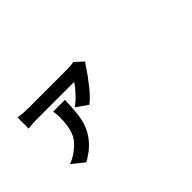

<svg xmlns="http://www.w3.org/2000/svg" viewBox="-43 -1028 1587 1587"><g transform="rotate(-45 750.0 -235.0)"><path d="M408.2 -393.6H545.9Q541 -240.2 525.4 -174.8Q490.2 -22.5 350.6 69.3Q329.1 84 305.7 96.7L200.2 11.7Q243.2 -3.9 281.2 -31.2Q361.3 -85.9 388.2 -152.3Q415 -218.8 415 -323.2Q415 -355.5 408.2 -393.6ZM815.4 -566.4 888.7 -499Q873 -482.4 859.4 -459Q824.2 -404.3 766.1 -331.1Q708 -257.8 660.2 -221.7L559.6 -292Q599.6 -320.3 642.1 -365.7Q684.6 -411.1 704.1 -444.3H269.5Q221.7 -444.3 166 -438.5V-567.4Q222.7 -558.6 269.5 -558.6H734.4Q790 -558.6 815.4 -566.4Z"/></g></svg>

Font: Bpmf Zihi Sans Bold
Style: Bold
Weight: 700
Foundry: But Ko
Version: Version 1.320